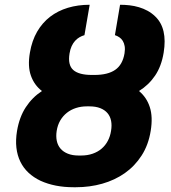

<svg xmlns="http://www.w3.org/2000/svg" viewBox="-20 -780 723 810"><path d="M51.8 -227.6Q61.8 -286.6 89 -327.9Q116.1 -369.3 157 -396Q124.6 -420.8 110.4 -460.8Q96.2 -500.7 106.2 -558.2Q114.7 -608.3 136.5 -646.1Q158.4 -683.9 191.2 -709.2Q224.1 -734.4 266.5 -747.2Q308.9 -759.9 358.3 -759.9L336.3 -631.7Q325.3 -628.6 315.2 -622.7Q305 -616.8 296.7 -607.6Q288.4 -598.4 282.3 -585.4Q276.3 -572.4 273.4 -554.7Q265.3 -505.7 289.1 -484.7Q312.9 -463.8 367.5 -463.8H378.6Q434.7 -463.8 465.9 -485.3Q497.2 -506.7 505.3 -554.7Q508.2 -572.4 505.9 -585.4Q503.6 -598.4 497.9 -607.6Q492.2 -616.8 483.5 -622.7Q474.8 -628.6 464.8 -631.7L486.5 -759.9Q506.7 -759.9 526.8 -757.6Q546.9 -755.3 566.1 -749.6Q585.2 -744 602.8 -734.4Q620.4 -724.8 635.3 -710.2Q687.1 -660.2 670.5 -558.2Q661.2 -500.7 634.2 -460.9Q607.2 -421.2 566.4 -396Q598.7 -369.3 612 -328.1Q625.4 -286.9 615.8 -228Q606.2 -168.3 577.4 -123.8Q548.7 -79.2 506.4 -49.5Q464.1 -19.9 411.4 -5Q358.7 9.9 300.4 9.9H290.1Q210.9 9.9 150.9 -17.4Q121.8 -31.2 100.3 -51.3Q78.8 -71.4 65.9 -97.8Q52.9 -124.3 49.2 -156.8Q45.5 -189.3 51.8 -227.6ZM311.8 -123.9H322.1Q349.1 -123.9 370.9 -131.6Q392.8 -139.2 408.7 -152.9Q424.7 -166.5 434.8 -185.7Q445 -204.9 448.5 -228Q452.4 -251.1 448.7 -270.1Q445 -289.1 433.6 -302.6Q422.2 -316.1 403.1 -323.7Q383.9 -331.3 356.9 -331.3H346.6Q322.1 -331.3 300.6 -324.4Q279.1 -317.5 262.3 -304.2Q245.4 -290.8 234.2 -271.7Q223 -252.5 219.1 -227.6Q215.6 -204.9 219.6 -185.7Q223.7 -166.5 235.4 -152.9Q247.2 -139.2 266.3 -131.6Q285.5 -123.9 311.8 -123.9Z"/></svg>

Font: Inter P Extra Bold
Style: Italic
Weight: 800
Italic angle: 9.39999°
Designer: Rasmus Andersson
Foundry: rsms
Version: Version 3.018;git-588b23468